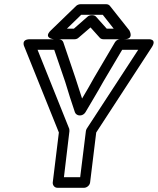

<svg xmlns="http://www.w3.org/2000/svg" viewBox="-20 -865 748 910"><path d="M283 -25 309 -243C309 -247 309 -252 308 -255L158 -629H237L289 -477C304 -427 318 -383 335 -333C338 -324 348 -318 356 -318H361C371 -318 381 -326 385 -333C414 -383 442 -428 469 -477L559 -629H635L391 -255C389 -251 387 -247 387 -243L360 -25ZM230 0C229 11 237 25 252 25H379C390 25 405 15 407 0L436 -237L700 -642C726 -683 682 -679 682 -679H549C541 -679 530 -674 525 -665L426 -497C407 -462 389 -432 369 -398C359 -430 348 -462 337 -497L280 -665C278 -672 269 -679 259 -679H122C76 -679 96 -642 96 -642L259 -237ZM330 -729H297L365 -795H467L519 -729H486L435 -786C431 -791 423 -793 418 -793H414C407 -793 399 -790 395 -786ZM334 -679C339 -679 347 -681 352 -686L409 -735L453 -686C456 -682 463 -679 470 -679H569C618 -679 593 -721 593 -721L501 -837C497 -842 491 -845 484 -845H361C355 -845 346 -842 341 -837L221 -721C183 -684 235 -679 235 -679Z"/></svg>

Font: Falling Sky
Style: ExtOuObl
Weight: 400
Designer: Paul D. Hunt
Foundry: Adobe Systems Incorporated
Version: Version 1.02